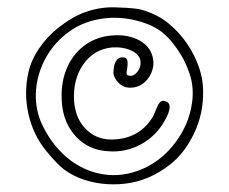

<svg xmlns="http://www.w3.org/2000/svg" viewBox="-20 -813 619 518"><path d="M193 -333Q161 -347 142 -365Q123 -383 103 -408Q69 -450 56.5 -506.5Q44 -563 57 -619Q65 -654 89.5 -688Q114 -722 148 -746Q182 -772 219.5 -783.5Q257 -795 295 -793Q325 -792 339.5 -790.5Q354 -789 365 -786Q387 -779 406 -769Q425 -759 439 -746Q479 -712 503.5 -663Q528 -614 528 -567Q529 -506 503.5 -453Q478 -400 440 -370Q383 -325 317.5 -317.5Q252 -310 193 -333ZM364 -357Q417 -380 453.5 -429Q490 -478 498 -535Q504 -576 492 -612.5Q480 -649 460 -678Q440 -707 421 -723Q394 -746 348 -757.5Q302 -769 258 -763Q206 -756 167 -728Q128 -700 105 -659.5Q82 -619 77.5 -573.5Q73 -528 90 -485Q116 -426 159.5 -389Q203 -352 256.5 -343Q310 -334 364 -357ZM271 -405Q219 -408 185 -444.5Q151 -481 147 -536Q143 -585 158.5 -624.5Q174 -664 205.5 -688.5Q237 -713 279 -717Q319 -721 349 -707.5Q379 -694 389 -668Q398 -645 390.5 -622.5Q383 -600 365 -587Q347 -574 323 -577Q310 -579 299 -590.5Q288 -602 286 -615Q286 -622 287.5 -632.5Q289 -643 295.5 -651.5Q302 -660 315 -658Q323 -656 324 -648Q325 -640 323 -627Q321 -619 321.5 -614.5Q322 -610 328 -609Q340 -606 350.5 -619Q361 -632 359 -648Q357 -666 334.5 -676.5Q312 -687 282 -685Q233 -680 204.5 -639Q176 -598 180 -539Q184 -490 215 -461.5Q246 -433 292 -437Q359 -442 393 -499Q397 -507 403.5 -523.5Q410 -540 420 -541Q454 -538 423 -485Q400 -445 359 -423Q318 -401 271 -405Z"/></svg>

Font: Yuji Hentaigana Akari
Style: Regular
Weight: 400
Designer: Kataoka Yuji
Foundry: Kinuta Font Factory
Version: Version 3.002